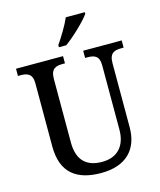

<svg xmlns="http://www.w3.org/2000/svg" viewBox="-135 -1027 944 1132"><g transform="rotate(-15 337.0 -460.5)"><path d="M291 -784V-771H336C389 -809 469 -886 492 -921V-931H376C357 -886 320 -826 291 -784ZM341 10C494 10 572 -73 572 -207V-599C572 -661 604 -670 645 -670H659V-714H424V-670H438C479 -670 510 -661 510 -603V-209C510 -115 461 -52 363 -52C275 -52 214 -95 214 -210V-599C214 -661 246 -670 287 -670H301V-714H14V-670H29C69 -670 102 -661 102 -603V-216C102 -53 194 10 341 10Z"/></g></svg>

Font: Noto Serif Myanmar SemiCondensed Medium
Style: Regular
Weight: 500
Width: 4
Designer: Ben Mitchell and the Monotype Design Team
Foundry: Monotype Imaging Inc.
Version: Version 2.106